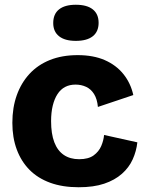

<svg xmlns="http://www.w3.org/2000/svg" viewBox="-20 -774 611 808"><path d="M311 14Q243 14 191 -5Q139 -24 104 -59.5Q69 -95 50.5 -145Q32 -195 32 -257Q32 -321 50.5 -373Q69 -425 104 -463Q139 -501 190 -521.5Q241 -542 307 -542Q373 -542 421 -521Q469 -500 499.5 -462Q530 -424 541 -374L392 -324Q389 -357 376 -378Q363 -399 342.5 -408.5Q322 -418 298 -418Q273 -418 254 -408Q235 -398 222 -378Q209 -358 202 -329.5Q195 -301 195 -264Q195 -211 208.5 -175.5Q222 -140 248.5 -122Q275 -104 313 -104Q352 -104 374 -120Q396 -136 406 -159.5Q416 -183 418 -206L558 -175Q554 -138 538.5 -103.5Q523 -69 493 -42.5Q463 -16 418.5 -1Q374 14 311 14ZM299 -602Q253 -602 228.5 -621.5Q204 -641 204 -677Q204 -715 228.5 -734.5Q253 -754 299 -754Q346 -754 370.5 -734.5Q395 -715 395 -678Q395 -641 370.5 -621.5Q346 -602 299 -602Z"/></svg>

Font: Bricolage Grotesque ExtraBold
Style: Regular
Weight: 800
Designer: Mathieu Triay
Foundry: Atelier Triay
Version: Version 1.001;gftools[0.9.33.dev8+g029e19f]